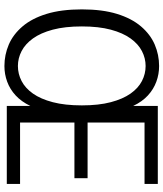

<svg xmlns="http://www.w3.org/2000/svg" viewBox="46 -792 757 890"><g transform="rotate(90 425.0 -347.5)"><path d="M833 -700V-638.5H548.5V-374.5H806.5V-313.5H548.5V-61.5H833V0H471.5V-109Q451.5 -67.5 422.8 -41Q394 -14.5 359.2 -1.8Q324.5 11 286.5 11Q234.5 11 187.2 -9.2Q140 -29.5 103 -72.8Q66 -116 45 -184.2Q24 -252.5 24 -348Q24 -443 45 -511Q66 -579 103 -622.2Q140 -665.5 187.2 -685.8Q234.5 -706 286.5 -706Q324.5 -706 359.2 -693.2Q394 -680.5 422.8 -654.2Q451.5 -628 471.5 -586V-700ZM286.5 -51.5Q323 -51.5 356 -68.5Q389 -85.5 414.2 -121.2Q439.5 -157 454.2 -213.2Q469 -269.5 469 -348Q469 -426 454.2 -482Q439.5 -538 414.2 -573.8Q389 -609.5 356 -626.5Q323 -643.5 286.5 -643.5Q250.5 -643.5 217.5 -626.5Q184.5 -609.5 158.8 -573.8Q133 -538 118 -482Q103 -426 103 -348Q103 -269.5 118 -213.2Q133 -157 158.8 -121.2Q184.5 -85.5 217.5 -68.5Q250.5 -51.5 286.5 -51.5Z"/></g></svg>

Font: Trispace Thin Light
Style: Regular
Weight: 300
Version: Version 1.210